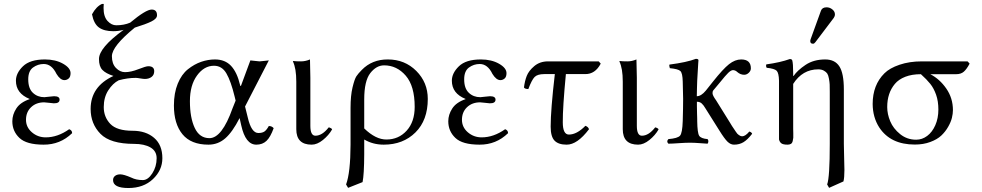

<svg xmlns="http://www.w3.org/2000/svg" viewBox="-20 -718 4942 966"><path d="M110.8 -115.2Q110.8 -78.1 140.4 -52.5Q169.9 -26.9 210 -26.9Q270 -26.9 328.1 -67.9Q343.3 -62 342.8 -47.9Q282.7 10.3 199.2 9.8Q113.3 9.8 77.6 -24.2Q42 -58.1 42 -107.9Q42 -141.1 62 -172.1Q82 -203.1 128.9 -219.2V-220.2Q60.1 -248 60.1 -312Q60.1 -350.1 95.5 -384.5Q130.9 -418.9 206.1 -418.9Q259.3 -418.9 297.1 -397.5Q335 -376 335 -350.1Q335 -331.1 325.4 -323Q315.9 -314.9 304.2 -314.9Q283.2 -314.9 264.2 -346.2Q240.2 -396 200.2 -396Q170.4 -396 146.2 -378.4Q122.1 -360.8 122.1 -318.8Q122.1 -272.9 145.5 -251Q168.9 -229 203.1 -229L226.1 -231.4Q249 -233.9 252 -233.9Q279.8 -233.9 279.8 -216.8Q279.8 -197.8 251 -198.2Q247.1 -198.2 227.1 -200.7Q207 -203.1 202.1 -203.1Q162.1 -203.1 136.5 -178.7Q110.8 -154.3 110.8 -115.2Z M602.1 -567.9Q576.2 -561 549.8 -561Q503.9 -561 478 -579.6Q452.1 -598.1 442.9 -646Q464.8 -686 493.2 -698.2H502Q502 -695.3 501.5 -688.7Q501 -682.1 501 -678.2Q501 -634.3 521 -612.5Q541 -590.8 564.9 -590.8Q604 -590.8 634.8 -604Q713.9 -669.9 743.2 -669.9Q770 -669.9 770 -641.1Q770 -624 741.9 -610.1Q713.9 -596.2 658.2 -579.1Q543 -484.9 543 -435.1Q543 -397 563.5 -376Q584 -355 608.9 -355Q638.7 -355 676.3 -369.9Q713.9 -384.8 726.1 -384.8Q755.9 -384.8 755.9 -359.9Q755.9 -340.8 742.4 -330.8Q729 -320.8 709 -320.8Q701.2 -320.8 685.5 -323.5Q669.9 -326.2 663.1 -326.2Q622.1 -326.2 577.1 -314Q547.4 -298.8 524.7 -263.4Q502 -228 502 -179.2Q502 -129.4 534.9 -94.7Q567.9 -60.1 647 -60.1Q713.9 -60.1 755.4 -24.4Q796.9 11.2 796.9 78.1Q796.9 138.2 749.5 183.1Q702.1 228 626 228Q548.8 228 548.8 188Q548.8 174.8 558.8 167Q568.8 159.2 585 159.2Q603 159.2 641.1 175.8Q665 188 698.7 188Q724.6 188 746.3 154.1Q768.1 120.1 768.1 78.1Q768.1 42 737.1 23.9Q706.1 5.9 654.8 5.9Q534.7 5.9 485.4 -44.7Q436 -95.2 436 -169.9Q436 -282.7 550.8 -335.9Q512.7 -348.1 495.4 -366Q478 -383.8 478 -420.9Q478 -478 602.1 -567.9Z M1212.9 -182.1 1226.6 -127Q1244.6 -48.8 1279.8 -48.8Q1298.8 -48.8 1309.8 -55.9Q1320.8 -63 1332.5 -84Q1347.7 -84 1356.9 -73.2Q1340.8 -28.3 1320.8 -9.3Q1300.8 9.8 1269.5 9.8Q1215.3 9.8 1193.8 -86.9L1185.5 -124Q1149.4 -53.2 1113 -21.7Q1076.7 9.8 1028.8 9.8Q940.9 9.8 897.9 -42.7Q855 -95.2 855 -187Q855 -250 874.3 -297.1Q893.6 -344.2 925.5 -369.6Q957.5 -395 992.2 -407Q1026.9 -418.9 1061.5 -418.9Q1112.3 -418.9 1142.6 -386.5Q1172.9 -354 1188 -290Q1189.9 -280.8 1193.4 -288.6Q1193.8 -289.6 1194.3 -291.5L1239.7 -414.1Q1246.6 -414.1 1262.7 -411.6Q1278.8 -409.2 1285.9 -409.2Q1293 -409.2 1309.8 -411.6Q1326.7 -414.1 1332.5 -414.1ZM1165.5 -211.9 1160.6 -231.9Q1141.6 -310.1 1119.1 -348.6Q1096.7 -387.2 1056.6 -387.2Q1006.8 -387.2 971.2 -338.1Q935.5 -289.1 935.5 -209Q935.5 -126 959.7 -74.5Q983.9 -22.9 1033.7 -22.9Q1096.7 -22.9 1149.9 -172.9Z M1470.7 -307.1Q1470.7 -374 1453.6 -409.2L1455.6 -411.1Q1467.8 -409.2 1494.6 -409.2Q1516.6 -409.2 1539.6 -418.9Q1541.5 -357.9 1541.5 -327.1V-85Q1541.5 -35.2 1566.9 -35.2Q1601.1 -35.2 1633.8 -77.1Q1635.7 -76.7 1638.2 -76.2Q1648.4 -72.8 1650.9 -66.9Q1633.8 -37.1 1604.7 -13.7Q1575.7 9.8 1547.9 9.8Q1470.7 9.8 1470.7 -67.9Z M1804.2 198.2 1731.4 227.1 1721.2 210Q1743.2 150.9 1743.7 9.8V-175.8Q1743.7 -236.8 1753.7 -278.3Q1763.7 -319.8 1772.9 -334Q1782.2 -348.1 1800.3 -366.2Q1852.1 -419.4 1931.6 -418.9Q2016.6 -418.9 2074.5 -361.1Q2132.3 -303.2 2132.3 -220.2Q2132.3 -113.3 2070.3 -51.8Q2008.3 9.8 1910.6 9.8Q1856.4 9.8 1812.5 -16.1V58.1Q1812 160.2 1804.2 198.2ZM2066.4 -180.2Q2066.4 -285.2 2021.5 -337.2Q1976.6 -389.2 1912.6 -389.2Q1873.5 -389.2 1843 -350.1Q1812.5 -311 1812.5 -217.8V-71.8Q1870.6 -15.6 1924.3 -16.1Q1985.4 -16.1 2025.9 -60.5Q2066.4 -105 2066.4 -180.2Z M2304.2 -115.2Q2304.2 -78.1 2333.7 -52.5Q2363.3 -26.9 2403.3 -26.9Q2463.4 -26.9 2521.5 -67.9Q2536.6 -62 2536.1 -47.9Q2476.1 10.3 2392.6 9.8Q2306.6 9.8 2271 -24.2Q2235.4 -58.1 2235.4 -107.9Q2235.4 -141.1 2255.4 -172.1Q2275.4 -203.1 2322.3 -219.2V-220.2Q2253.4 -248 2253.4 -312Q2253.4 -350.1 2288.8 -384.5Q2324.2 -418.9 2399.4 -418.9Q2452.6 -418.9 2490.5 -397.5Q2528.3 -376 2528.3 -350.1Q2528.3 -331.1 2518.8 -323Q2509.3 -314.9 2497.6 -314.9Q2476.6 -314.9 2457.5 -346.2Q2433.6 -396 2393.6 -396Q2363.8 -396 2339.6 -378.4Q2315.4 -360.8 2315.4 -318.8Q2315.4 -272.9 2338.9 -251Q2362.3 -229 2396.5 -229L2419.4 -231.4Q2442.4 -233.9 2445.3 -233.9Q2473.1 -233.9 2473.1 -216.8Q2473.1 -197.8 2444.3 -198.2Q2440.4 -198.2 2420.4 -200.7Q2400.4 -203.1 2395.5 -203.1Q2355.5 -203.1 2329.8 -178.7Q2304.2 -154.3 2304.2 -115.2Z M2737.3 -409.2H2992.2L3002.4 -397.9Q2974.6 -344.7 2924.3 -345.2H2827.1Q2811 -177.2 2811.5 -103Q2811.5 -41 2842.3 -41Q2882.3 -41 2925.3 -85Q2939.5 -80.1 2943.4 -67.9Q2884.3 10.3 2830.6 9.8Q2789.6 9.8 2770 -10.5Q2750.5 -30.8 2750.5 -81.1Q2750.5 -165 2771.5 -345.2H2718.3Q2684.1 -345.2 2669.7 -330.6Q2655.3 -315.9 2638.2 -270Q2621.1 -270 2616.2 -277.8Q2620.1 -310.1 2630.1 -335.9Q2640.1 -361.8 2668.2 -385.5Q2696.3 -409.2 2737.3 -409.2Z M3113.3 -307.1Q3113.3 -374 3096.2 -409.2L3098.1 -411.1Q3110.4 -409.2 3137.2 -409.2Q3159.2 -409.2 3182.1 -418.9Q3184.1 -357.9 3184.1 -327.1V-85Q3184.1 -35.2 3209.5 -35.2Q3243.7 -35.2 3276.4 -77.1Q3278.3 -76.7 3280.8 -76.2Q3291 -72.8 3293.5 -66.9Q3276.4 -37.1 3247.3 -13.7Q3218.3 9.8 3190.4 9.8Q3113.3 9.8 3113.3 -67.9Z M3487.8 -108.9Q3488.8 -48.8 3497.8 -34.9Q3506.8 -21 3540 -18.1Q3543.9 -14.2 3543.9 -7.1Q3543.9 0 3540 4.9Q3534.2 4.9 3503.2 2.4Q3472.2 0 3452.1 0Q3429.2 0 3395 2.4Q3360.8 4.9 3342.8 4.9Q3331.5 -6.3 3342.8 -18.1Q3389.6 -22 3401.4 -35.4Q3413.1 -48.8 3415 -108.9Q3417 -175.8 3417 -220.7Q3417 -247.1 3415 -307.1Q3414.1 -350.1 3403.1 -360.6Q3392.1 -371.1 3350.1 -375Q3346.2 -387.2 3348.1 -393.1Q3435.1 -404.3 3481 -421.9Q3494.1 -421.9 3494.1 -415Q3493.7 -409.2 3492.9 -398.7Q3492.2 -388.2 3490.7 -360.8Q3489.3 -333.5 3487.8 -311.5Q3486.8 -293 3486.6 -273.4Q3486.3 -253.9 3485.8 -233.9Q3507.8 -233.9 3531.2 -262.2L3566.9 -307.1Q3617.7 -371.1 3647.9 -395Q3678.2 -418.9 3709 -418.9Q3757.8 -418.9 3757.8 -374Q3757.8 -361.8 3747.3 -351.8Q3736.8 -341.8 3724.1 -341.8Q3705.1 -341.8 3689 -356Q3680.2 -364.7 3668 -365.2Q3658.2 -365.2 3644 -351.6Q3629.9 -337.9 3602.1 -303.2L3567.9 -262.2Q3564.9 -258.3 3564.9 -249Q3564.9 -237.8 3583 -212.9L3651.9 -102.1Q3655.8 -95.2 3662.8 -84.2Q3669.9 -73.2 3673.6 -68.1Q3677.2 -63 3682.1 -55.4Q3687 -47.9 3689.9 -44.9Q3692.9 -42 3697.5 -38.6Q3702.1 -35.2 3706.1 -33.7Q3710 -32.2 3713.9 -32.2Q3730 -32.2 3750 -56.2Q3761.2 -53.2 3764.2 -44.9Q3741.2 -15.1 3720.7 -2.7Q3700.2 9.8 3672.9 9.8Q3655.8 9.8 3640.4 -5.1Q3625 -20 3600.1 -60.1L3529.8 -171.9Q3520 -189 3510.5 -197.5Q3501 -206.1 3486.3 -206.1Q3486.3 -200.7 3486.3 -194.1Q3486.3 -187.5 3486.3 -182.1Q3486.3 -176.8 3486.6 -168.7Q3486.8 -160.6 3486.8 -156.2Q3486.8 -151.9 3487.1 -142.8Q3487.3 -133.8 3487.5 -131.1Q3487.8 -128.4 3487.8 -119.1Q3487.8 -109.9 3487.8 -108.9Z M4138.7 -681.2Q4154.8 -681.2 4167.7 -670.7Q4180.7 -660.2 4180.7 -646Q4180.7 -636.2 4174.8 -627.9L4082.5 -505.9Q4076.7 -498 4070.8 -498Q4056.6 -498 4056.6 -511.2Q4056.6 -515.1 4058.6 -521L4110.4 -664.1Q4116.7 -681.2 4138.7 -681.2ZM3972.7 -335.9Q3991.7 -363.8 4032.7 -391.4Q4073.7 -418.9 4131.8 -418.9Q4180.7 -418.9 4203.1 -384Q4225.6 -349.1 4225.6 -268.1V5.9Q4225.6 31.7 4227.1 75.9Q4228.5 120.1 4228.5 137.2Q4228.5 176.3 4223.6 194.8L4151.4 227.1L4141.6 210Q4154.8 174.8 4154.8 5.9V-256.8Q4154.8 -280.8 4154.3 -293Q4153.8 -305.2 4150.6 -322.5Q4147.5 -339.8 4142.1 -347.9Q4136.7 -356 4125.2 -362.5Q4113.8 -369.1 4096.7 -369.1Q4017.6 -369.1 3970.7 -295.9V-68.8Q3970.7 -64.9 3971.2 -47.9Q3971.7 -30.8 3971.2 -24.9Q3970.7 -19 3968.3 -8.5Q3965.8 2 3959.2 5.9Q3952.6 9.8 3942.4 9.8Q3920.4 9.8 3911.6 3.4Q3902.8 -2.9 3899.4 -16.1V-68.8V-312Q3898.4 -351.1 3887.5 -362.1Q3876.5 -373 3837.4 -377Q3832.5 -384.8 3835.4 -394Q3906.2 -403.8 3953.6 -420.9Q3963.4 -420.9 3965.8 -415Q3970.7 -399.9 3970.7 -348.1V-335.9Z M4790.5 -344.7H4660.6Q4708 -320.3 4741.2 -272.2Q4774.4 -224.1 4774.4 -164.1Q4774.4 -146 4769.3 -125Q4764.2 -104 4750.2 -79.6Q4736.3 -55.2 4715.8 -35.9Q4695.3 -16.6 4660.6 -3.7Q4626 9.3 4582.5 9.3Q4460.4 9.3 4403.8 -76.7Q4371.1 -127.4 4370.6 -194.8Q4370.6 -290.5 4429.7 -349.1Q4456.1 -375.5 4505.9 -392.3Q4555.7 -409.2 4617.7 -409.2H4848.1L4858.4 -397.9Q4843.8 -370.1 4829.3 -357.4Q4814.9 -344.7 4790.5 -344.7ZM4589.4 -15.1Q4619.6 -15.1 4645 -34.2Q4670.4 -53.2 4685.8 -88.1Q4701.2 -123 4701.2 -167Q4701.2 -209 4689.7 -241.5Q4678.2 -273.9 4660.6 -295.9Q4643.1 -317.9 4613.3 -344.7Q4568.4 -344.7 4534.9 -331.8Q4501.5 -318.8 4482.2 -295.7Q4462.9 -272.5 4453.4 -243.7Q4443.8 -214.8 4443.8 -179.4Q4443.8 -144 4459 -107.7Q4474.1 -71.3 4508.8 -43.2Q4543.5 -15.1 4589.4 -15.1Z"/></svg>

Font: Linux Libertine Display
Style: Regular
Weight: 400
Designer: Philipp H. Poll
Foundry: Philipp H. Poll
Version: Version 5.0.9